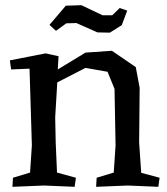

<svg xmlns="http://www.w3.org/2000/svg" viewBox="-20 -716 643 741"><path d="M525 -49 596 -30 591 5 473 0 351 5 353 -30 419 -50 426 -155 422 -373 395 -439 310 -454 201 -398 199 -363 193 -263 195 -166 200 -50 273 -30 268 5 150 0 28 5 30 -30 96 -50 103 -155 94 -451 23 -448 18 -483 156 -510 206 -499 203 -448 310 -513 412 -520 504 -457 519 -377 517 -166ZM196 -597 171 -620 234 -694 294 -696 376 -657H413L442 -685L471 -675L450 -619L404 -590L356 -591L275 -627L236 -626Z"/></svg>

Font: Alike Angular
Style: Regular
Weight: 400
Version: Version 1.210